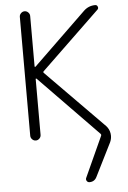

<svg xmlns="http://www.w3.org/2000/svg" viewBox="-64 -800 721 1084"><g transform="rotate(-5 296.5 -257.5)"><path d="M439.5 213.9Q426.8 239.3 398.4 239.3Q388.7 239.3 383.3 231Q377.9 222.7 381.8 213.9L486.3 -15.6Q489.3 -22.5 484.4 -27.3L151.4 -369.1Q150.4 -370.1 148.4 -369.6Q146.5 -369.1 146.5 -367.2V-50.8Q146.5 -39.1 137.7 -30.3Q128.9 -21.5 117.2 -21.5Q105.5 -21.5 96.7 -30.3Q87.9 -39.1 87.9 -50.8V-724.6Q87.9 -736.3 96.7 -745.1Q105.5 -753.9 117.2 -753.9Q128.9 -753.9 137.7 -745.1Q146.5 -736.3 146.5 -724.6V-439.5Q146.5 -436.5 148.4 -436Q150.4 -435.5 151.4 -436.5L452.1 -727.5Q479.5 -753.9 517.6 -753.9Q527.3 -753.9 531.2 -744.1Q535.2 -734.4 528.3 -727.5L195.3 -407.2Q190.4 -402.3 195.3 -397.5L519.5 -68.4Q537.1 -49.8 541 -24.4Q542 -17.6 542 -11.7Q542 6.8 534.2 24.4Z"/></g></svg>

Font: Gen Jyuu Gothic P Light
Style: Regular
Weight: 200
Designer: [Source Han Sans]
Ryoko NISHIZUKA  (kana & ideographs); Paul D. Hunt (Latin, Greek & Cyrillic); Wenlong ZHANG  (bopomofo
Version: Version 1.002.20150607